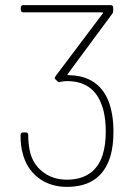

<svg xmlns="http://www.w3.org/2000/svg" viewBox="-20 -720 541 748"><path d="M68 -124Q60 -153 60 -194Q60 -204 70 -204H80Q90 -204 90 -194Q90 -165 95 -137Q105 -84 144.5 -52Q184 -20 241 -20Q294 -20 329.5 -44.5Q365 -69 380 -117Q392 -155 392 -207Q392 -274 374 -317Q340 -404 241 -404Q228 -404 220 -402L211 -400Q207 -400 204 -403L195 -412Q193 -414 193 -416Q193 -418 197 -424L380 -667Q382 -669 381 -670.5Q380 -672 378 -672H71Q61 -672 61 -682V-690Q61 -700 71 -700H411Q421 -700 421 -690V-679Q421 -670 417 -666L244 -432Q242 -430 243 -428.5Q244 -427 247 -427Q361 -426 402 -328Q422 -277 422 -207Q422 -152 410 -111Q374 8 241 8Q175 8 129 -27.5Q83 -63 68 -124Z"/></svg>

Font: Barlow GEO Thin
Style: Regular
Weight: 100
Designer: Jeremy Tribby
Foundry: Tribby Type
Version: Version 1.408